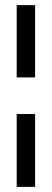

<svg xmlns="http://www.w3.org/2000/svg" viewBox="-20 -730 202 750"><path d="M45.2 -427.6V-710H117.1V-427.6ZM45.2 0V-284.6H117.1V0Z"/></svg>

Font: Foldit Thin
Style: Regular
Weight: 100
Designer: Sophia Tai
Foundry: Sophia Tai
Version: Version 1.003